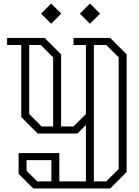

<svg xmlns="http://www.w3.org/2000/svg" viewBox="-20 -814 785 1084"><path d="M695 -507V157L602 250H168L85 167V50H315V210H465V-108L417 -60H193L100 -153V-560H20V-600H232L325 -507V-100H395L465 -170V-560H395V-600H602ZM215 -100H280V-490L210 -560H145V-170ZM650 -490 580 -560H510V210H580L650 140ZM190 210H270V90H130V150ZM269 -680 326 -737 269 -794 212 -737ZM488 -680 545 -737 488 -794 431 -737Z"/></svg>

Font: Kumar One Outline
Style: Regular
Weight: 400
Designer: Parimal Parmar
Foundry: Indian Type Foundry
Version: Version 1.000;PS 1.000;hotconv 1.0.88;makeotf.lib2.5.647800